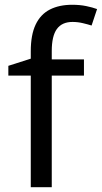

<svg xmlns="http://www.w3.org/2000/svg" viewBox="-20 -785 427 805"><path d="M332 -468H197V0H109V-468H15V-509L109 -539V-570Q109 -639 129.5 -682Q150 -725 189 -745Q228 -765 283 -765Q315 -765 341.5 -759.5Q368 -754 387 -747L364 -678Q348 -683 327 -688Q306 -693 284 -693Q240 -693 218.5 -663.5Q197 -634 197 -571V-536H332Z"/></svg>

Font: uhindi05
Style: Book
Weight: 400
Designer: Jelle Bosma - Monotype Design Team
Foundry: Monotype Imaging Inc.
Version: Version 2.003